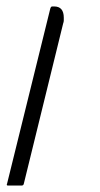

<svg xmlns="http://www.w3.org/2000/svg" viewBox="-20 -576 311 596"><path d="M5 0Q1 0 1 -3L2 -6L136 -549Q138 -556 142 -556H148Q178 -556 178 -521Q178 -517 178 -512.5Q178 -508 176 -503L54 -6Q53 0 47 0Z"/></svg>

Font: Zain Light
Style: Italic
Weight: 300
Italic angle: -10°
Designer: Zain,Boutros
Foundry: Mobile Telecommunications Company (Zain), 2024
Version: Version 1.51; ttfautohint (v1.8.4)